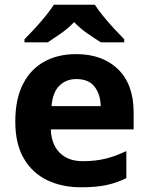

<svg xmlns="http://www.w3.org/2000/svg" viewBox="-20 -786 631 816"><path d="M303 -556Q416 -556 482 -491.5Q548 -427 548 -308V-236H196Q198 -173 233.5 -137Q269 -101 332 -101Q385 -101 428 -111.5Q471 -122 517 -144V-29Q477 -9 432.5 0.5Q388 10 325 10Q243 10 180 -20.5Q117 -51 81 -113Q45 -175 45 -269Q45 -365 77.5 -428.5Q110 -492 168 -524Q226 -556 303 -556ZM304 -450Q261 -450 232.5 -422Q204 -394 199 -335H408Q407 -385 382 -417.5Q357 -450 304 -450ZM383 -766Q397 -744 419.5 -716.5Q442 -689 466 -663Q490 -637 508 -619V-606H409Q383 -622 352 -643.5Q321 -665 295 -692Q269 -665 239 -644Q209 -623 183 -606H84V-619Q103 -638 126.5 -663.5Q150 -689 172.5 -716.5Q195 -744 209 -766Z"/></svg>

Font: Noto Sans Devanagari UI
Style: Bold
Weight: 700
Designer: Jelle Bosma - Monotype Design Team
Foundry: Monotype Imaging Inc.
Version: Version 2.004; ttfautohint (v1.8.4.7-5d5b)